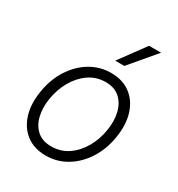

<svg xmlns="http://www.w3.org/2000/svg" viewBox="-186 -904 963 1038"><g transform="rotate(30 295.5 -385.0)"><path d="M252.8 11.4Q181.1 11.4 132.3 -25Q83.5 -61.4 63 -126.1Q42.6 -190.7 56.5 -275.2Q70 -357.6 110.3 -420.1Q150.6 -482.6 209.5 -517.8Q268.5 -552.9 337.7 -552.9Q409.8 -552.9 458.6 -516.3Q507.5 -479.8 527.9 -415.1Q548.3 -350.5 534.4 -265.6Q521 -183.9 480.6 -121.4Q440.3 -58.9 381.4 -23.8Q322.4 11.4 252.8 11.4ZM253.9 -46.5Q311.8 -46.5 357.6 -77.6Q403.4 -108.7 433.2 -160.7Q463.1 -212.7 473 -275.2Q483 -335.2 471.1 -385.1Q459.2 -435 425.8 -465.2Q392.4 -495.4 337 -495.4Q279.5 -495.4 233.7 -464Q187.9 -432.5 158 -380.3Q128.2 -328.1 117.9 -265.6Q108 -206 119.7 -156.1Q131.4 -106.2 165 -76.3Q198.5 -46.5 253.9 -46.5ZM322.4 -621.1 440.7 -782.3H515.6L379.3 -621.1Z"/></g></svg>

Font: Inter UI Light
Style: Italic
Weight: 300
Italic angle: 9.39999°
Designer: Rasmus Andersson
Foundry: rsms
Version: 3.2;8d6f07862